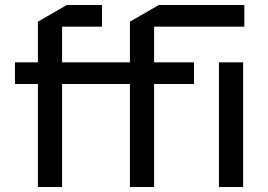

<svg xmlns="http://www.w3.org/2000/svg" viewBox="-20 -750 1075 770"><path d="M229 -413V0H132V-413H40V-500H132V-663L248 -730H389V-643H229V-500H501V-663L617 -730H960V-643H598V-500H758V-413H598V0H501V-413ZM955 -500V0H858V-500Z"/></svg>

Font: Quantico
Style: Regular
Weight: 400
Designer: Matt Desmond
Foundry: MADtype
Version: Version 2.002